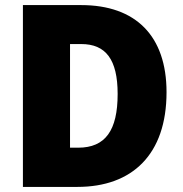

<svg xmlns="http://www.w3.org/2000/svg" viewBox="-20 -734 720 754"><path d="M634 -372C634 -593 513 -714 299 -714H70V0H284C499 0 634 -127 634 -372ZM442 -365C442 -222 394 -154 287 -154H255V-561H299C395 -561 442 -501 442 -365Z"/></svg>

Font: Noto Sans Thai SemCond Blk
Style: Regular
Weight: 900
Width: 4
Designer: Monotype Design Team
Foundry: Monotype Imaging Inc.
Version: Version 2.002